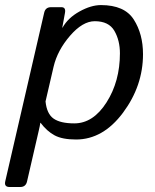

<svg xmlns="http://www.w3.org/2000/svg" viewBox="-45 -541 612 756"><path d="M-7.3 195.3Q-29.3 195.3 -24.4 173.3L128.9 -490.7Q133.8 -512.7 155.8 -512.7H196.8Q214.8 -512.7 210.9 -490.7L200.2 -432.1H201.2Q222.7 -470.7 268.1 -495.8Q313.5 -521 352.5 -521Q445.3 -521 481.7 -464.1Q518.1 -407.2 518.1 -327.6Q518.1 -203.1 439.5 -97.4Q360.8 8.3 254.4 8.3Q200.2 8.3 169.9 -8.1Q139.6 -24.4 114.7 -57.6H113.8Q111.8 -43.9 107.9 -27.8L61.5 173.3Q56.6 195.3 34.7 195.3ZM134.3 -141.6Q139.2 -92.8 166 -74Q192.9 -55.2 247.6 -55.2Q321.8 -55.2 374.5 -137.9Q427.2 -220.7 427.2 -331.1Q427.2 -381.8 405.3 -419.7Q383.3 -457.5 328.1 -457.5Q280.3 -457.5 230.7 -400.1Q181.2 -342.8 166 -278.3Z"/></svg>

Font: Istok Web
Style: BoldItalic
Weight: 700
Italic angle: -13°
Designer: Andrey V. Panov
Foundry: Andrey V. Panov
Version: Version 1.0.2g